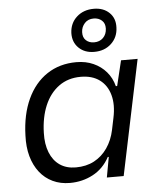

<svg xmlns="http://www.w3.org/2000/svg" viewBox="-54 -816 715 872"><g transform="rotate(-5 303.0 -379.5)"><path d="M230.1 10Q186.4 10 151.6 -6.6Q116.7 -23.1 92.5 -54Q68.3 -84.9 56.4 -127.4Q44.6 -169.9 46.9 -222.4Q49.7 -317.6 82.2 -387.7Q114.7 -457.9 172 -495.9Q229.3 -534 306 -534Q348.9 -534 383.6 -518.4Q418.3 -502.9 442 -475.1Q465.7 -447.4 475.4 -409.9H481.4L509.1 -524.7H584.7L475.3 0H398.6L415.4 -92.4L411 -92.7Q383.4 -41.3 335.1 -15.6Q286.9 10 230.1 10ZM262.6 -58Q310.1 -58 346.2 -77.1Q382.3 -96.3 406.7 -131.6Q431.1 -167 440.7 -213.1L451.9 -267Q464.6 -326.1 452.2 -371.1Q439.9 -416 406.1 -441Q372.3 -466 319.9 -466Q262 -466 220.3 -435.6Q178.6 -405.3 155.7 -351.5Q132.9 -297.7 131.1 -226.7Q129.4 -175.6 144.6 -137.4Q159.7 -99.3 189.7 -78.6Q219.7 -58 262.6 -58ZM391.7 -573.4Q348 -573.4 321.1 -599.6Q294.1 -625.7 295.1 -667.7Q297.1 -712.7 328 -740.6Q358.9 -768.6 406 -768.6Q449.6 -768.6 476.4 -742.9Q503.3 -717.3 501.3 -675Q500 -630.7 469.5 -602.1Q439 -573.4 391.7 -573.4ZM394.6 -616.6Q419.9 -616.6 435.9 -632.4Q451.9 -648.3 452.9 -674.4Q453.6 -698.6 438.7 -711.6Q423.9 -724.7 401.4 -724.7Q375.9 -724.7 360.6 -707.9Q345.3 -691.1 344.3 -667.6Q343.3 -643 357.9 -629.8Q372.6 -616.6 394.6 -616.6Z"/></g></svg>

Font: Mona Sans ExtraLight
Style: Italic
Weight: 200
Italic angle: -11.6951°
Designer: Deni Anggara
Foundry: GitHub
Version: Version 2.000